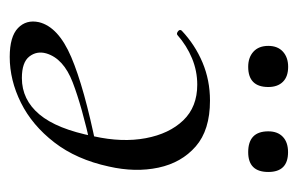

<svg xmlns="http://www.w3.org/2000/svg" viewBox="-129 -471 613 395"><g transform="rotate(90 177.5 -273.5)"><path d="M97 13Q55.4 13 37.7 -4Q20 -21 25.6 -47Q35.2 -87 97.5 -113.6Q159.8 -140.2 282.2 -165.2L284.2 -154.4Q198.4 -135.4 149.3 -116.5Q100.2 -97.6 89.8 -62Q84.4 -42.6 96.3 -27.3Q108.2 -12 140.6 -12Q185 -12 215.3 -48Q245.6 -84 260.4 -160Q273.4 -218.4 264.3 -266.8Q255.2 -315.2 227.6 -344Q200 -372.8 154.2 -372.8Q126 -372.8 99.9 -362Q73.8 -351.2 51.8 -331.8Q48.8 -329.8 44.3 -333.3Q39.8 -336.8 43 -340.8Q72 -368.2 108.5 -383.6Q145 -399 187 -399Q247.6 -399 281.2 -369.7Q314.8 -340.4 324.9 -292.9Q335 -245.4 322.6 -191Q308.2 -124.4 273 -78.8Q237.8 -33.2 191.4 -10.1Q145 13 97 13ZM117.4 -477.6Q98.1 -477.6 86.2 -488.5Q74.4 -499.4 74.4 -519Q74.4 -538.2 86.2 -549Q98.1 -559.8 117.4 -559.8Q137.7 -559.8 148.3 -549Q159 -538.2 159 -519Q159 -477.6 117.4 -477.6ZM293.1 -477.6Q250.2 -477.6 250.2 -519Q250.2 -538.2 261.5 -548.9Q272.7 -559.6 293.1 -559.6Q333.8 -559.6 333.8 -519Q333.8 -477.6 293.1 -477.6Z"/></g></svg>

Font: Cormorant Light
Style: Italic
Weight: 300
Italic angle: -10°
Designer: Christian Thalmann (Catharsis Fonts)
Foundry: Catharsis Fonts
Version: Version 4.000